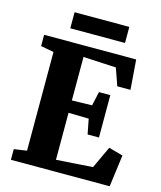

<svg xmlns="http://www.w3.org/2000/svg" viewBox="-131 -1009 926 1103"><g transform="rotate(15 331.5 -457.0)"><path d="M116 -74.5V-661.5L38.5 -676V-743H586L599.5 -566H521L485 -668.5L290 -678.5V-420L409.5 -423L428 -506.5H495.5V-254.5H428L410.5 -344L290 -346.5V-67L506.5 -81.5L568 -213L652.5 -189.5L627.5 0H40V-63.5ZM499.5 -913.5V-818H174V-913.5Z"/></g></svg>

Font: Merriweather 24pt Black
Style: Regular
Weight: 900
Designer: Eben Sorkin
Foundry: Eben Sorkin
Version: Version 2.100